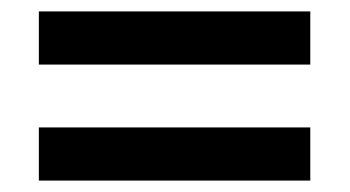

<svg xmlns="http://www.w3.org/2000/svg" viewBox="-20 -520 612 336"><path d="M48 -407V-500H523V-407ZM48 -204V-297H523V-204Z"/></svg>

Font: Noto Sans Tamil SemiBold
Style: Regular
Weight: 600
Designer: Jelle Bosma - Monotype Design Team
Foundry: Monotype Imaging Inc.
Version: Version 2.004; ttfautohint (v1.8.4.7-5d5b)